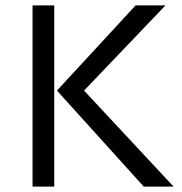

<svg xmlns="http://www.w3.org/2000/svg" viewBox="-20 -688 670 708"><path d="M180 -668V0H100V-668ZM290 -354 620 0H510L190 -354L480 -668H590Z"/></svg>

Font: Madhuban Light
Style: Regular
Weight: 300
Designer: jaikishan Patel
Foundry: MagicType
Version: Version 1.000